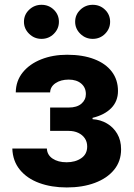

<svg xmlns="http://www.w3.org/2000/svg" viewBox="-20 -785 567 815"><path d="M32.3 -154.5H179Q180 -127.5 203.1 -111.9Q226.2 -96.2 262.8 -96.2Q299.7 -96.2 324.9 -113.5Q350.1 -130.7 350.1 -163Q350.1 -182.9 340.2 -197.6Q330.3 -212.4 312.5 -220.9Q294.7 -229.4 271.3 -229.4H192.8V-328.5H271.3Q306.5 -328.5 325.5 -344.8Q344.5 -361.2 344.5 -385.7Q344.5 -413.4 324.8 -430.2Q305 -447.1 271.7 -447.1Q237.9 -447.1 215.7 -432Q193.5 -416.9 192.8 -392.8H46.9Q47.6 -441.8 76.5 -477.6Q105.5 -513.5 154.7 -533Q203.8 -552.6 264.9 -552.6Q331.7 -552.6 380.1 -533.9Q428.6 -515.3 454.7 -480.8Q480.8 -446.4 480.8 -398.8Q480.8 -355.5 452.4 -326.3Q424 -297.2 372.9 -284.8V-279.1Q406.6 -277 433.9 -261Q461.3 -245 477.6 -217.2Q494 -189.3 494 -151.3Q494 -100.5 464.3 -64.3Q434.7 -28.1 382.6 -8.7Q330.6 10.7 263.5 10.7Q198.2 10.7 146.5 -8.3Q94.8 -27.3 64.5 -64.3Q34.1 -101.2 32.3 -154.5ZM156.2 -620Q125.7 -620 103.7 -641.5Q81.7 -663 81.7 -692.5Q81.7 -722.7 103.7 -743.6Q125.7 -764.6 156.2 -764.6Q187.1 -764.6 208.6 -743.6Q230.1 -722.7 230.1 -692.5Q230.1 -663 208.6 -641.5Q187.1 -620 156.2 -620ZM373.6 -620Q343 -620 321 -641.5Q299 -663 299 -692.5Q299 -722.7 321 -743.6Q343 -764.6 373.6 -764.6Q404.5 -764.6 426 -743.6Q447.4 -722.7 447.4 -692.5Q447.4 -663 426 -641.5Q404.5 -620 373.6 -620Z"/></svg>

Font: InterMG
Style: Bold
Weight: 700
Designer: Rasmus Andersson
Foundry: rsms
Version: Version 3.019;December 26, 2023;FontCreator 15.0.0.2955 64-b